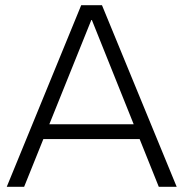

<svg xmlns="http://www.w3.org/2000/svg" viewBox="-20 -720 708 740"><path d="M6 0 293 -700H373L661 0H592L334 -643H332L73 0ZM132 -184V-241H531V-184Z"/></svg>

Font: REM ExtraLight
Style: Regular
Weight: 250
Designer: Octavio Pardo
Foundry: Ashler Design
Version: Version 1.005;gftools[0.9.28]